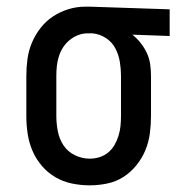

<svg xmlns="http://www.w3.org/2000/svg" viewBox="-20 -548 540 576"><path d="M249 8Q222 8 195.5 2.5Q169 -3 146 -16.5Q123 -30 105.5 -50.5Q88 -71 77.5 -95.5Q67 -120 63 -146.5Q59 -173 59 -200V-320Q59 -346 62.5 -371.5Q66 -397 76 -420.5Q86 -444 102 -464.5Q118 -485 139.5 -499Q161 -513 185.5 -520.5Q210 -528 236 -528H250L489 -520V-440L377 -444Q391 -433 402 -419Q413 -405 420.5 -389Q428 -373 430.5 -355.5Q433 -338 433 -320V-200Q433 -174 429.5 -147.5Q426 -121 416 -97Q406 -73 389 -52Q372 -31 350 -17Q328 -3 302 2.5Q276 8 249 8ZM249 -72Q264 -72 278.5 -76.5Q293 -81 304.5 -90.5Q316 -100 323.5 -113Q331 -126 335.5 -140.5Q340 -155 341.5 -170Q343 -185 343 -200V-320Q343 -341 339.5 -362.5Q336 -384 326 -403Q316 -422 297.5 -434Q279 -446 257 -448H243Q228 -448 214 -442.5Q200 -437 188.5 -427.5Q177 -418 169 -405.5Q161 -393 156.5 -378.5Q152 -364 150.5 -349.5Q149 -335 149 -320V-200Q149 -177 153.5 -154Q158 -131 170.5 -112Q183 -93 204.5 -82.5Q226 -72 249 -72Z"/></svg>

Font: Iosevka Curly Slab Medium
Style: Regular
Weight: 500
Monospace: yes
Designer: Belleve Invis
Foundry: Belleve Invis
Version: Version 22.1.2; ttfautohint (v1.8.4)